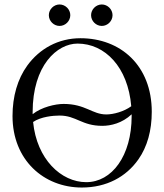

<svg xmlns="http://www.w3.org/2000/svg" viewBox="-20 -829 735 859"><path d="M387.5 -761C387.5 -735 409.5 -713 435.5 -713C461.5 -713 483.5 -735 483.5 -761C483.5 -787 461.5 -809 435.5 -809C409.5 -809 387.5 -787 387.5 -761ZM198.5 -761C198.5 -735 220.5 -713 246.5 -713C272.5 -713 294.5 -735 294.5 -761C294.5 -787 272.5 -809 246.5 -809C220.5 -809 198.5 -787 198.5 -761ZM327 -634C449.2 -634 552.5 -529.5 567.2 -353.7C534.7 -329.8 487.6 -317 455.5 -317C392.5 -317 362.5 -364 264.5 -364C227.1 -364 165.3 -349.6 126.1 -318.2C126 -321.1 126 -324 126 -327C126 -537 236 -634 327 -634ZM659 -329C659 -536 519 -658 340 -658C240.7 -658 157.1 -611.2 102.3 -536C58.4 -475.7 36 -397.2 36 -310C36 -113 176 10 346 10C456.8 10 544.3 -37.7 599.2 -116C639 -172.7 659 -245 659 -329ZM568.9 -317.6C568.9 -315.1 569 -312.6 569 -310C569 -131 480 -14 366 -14C253.5 -14 144.5 -116.8 128.1 -283.2C162.8 -306.8 216.9 -312 246.5 -312C321.5 -312 345.5 -266 437.5 -266C475.9 -266 526.6 -277.8 568.9 -317.6Z"/></svg>

Font: Libertinus Serif Display
Style: Regular
Weight: 400
Designer: Philipp H. Poll
Foundry: Khaled Hosny
Version: Version 6.1